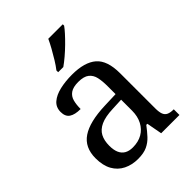

<svg xmlns="http://www.w3.org/2000/svg" viewBox="-220 -880 1003 1003"><g transform="rotate(-45 281.5 -378.0)"><path d="M205 10Q161 10 125.5 -7.5Q90 -25 70 -60.5Q50 -96 50 -150Q50 -230 106.5 -268Q163 -306 278 -310L361 -313V-373Q361 -409 355 -436.5Q349 -464 329 -480Q309 -496 268 -496Q230 -496 210 -482Q190 -468 183.5 -443.5Q177 -419 177 -387Q135 -387 113.5 -401.5Q92 -416 92 -450Q92 -485 116.5 -506Q141 -527 182 -536.5Q223 -546 272 -546Q364 -546 409.5 -507Q455 -468 455 -373V-114Q455 -86 461 -70.5Q467 -55 481 -48.5Q495 -42 517 -42H520V0H385L369 -86H361Q340 -58 320 -36.5Q300 -15 273.5 -2.5Q247 10 205 10ZM228 -52Q269 -52 298.5 -69Q328 -86 344.5 -117.5Q361 -149 361 -191V-272L297 -269Q240 -267 207.5 -252Q175 -237 161 -210.5Q147 -184 147 -145Q147 -114 156 -93.5Q165 -73 183 -62.5Q201 -52 228 -52ZM230 -619Q245 -638 261 -664Q277 -690 292 -717Q307 -744 317 -766H424V-756Q415 -743 397 -723Q379 -703 356.5 -681Q334 -659 311 -639.5Q288 -620 268 -606H230Z"/></g></svg>

Font: Noto Rashi Hebrew
Style: Regular
Weight: 400
Version: Version 1.006